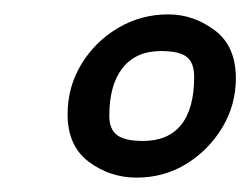

<svg xmlns="http://www.w3.org/2000/svg" viewBox="-20 -599 348 267"><path d="M170 -352Q133 -352 103.5 -374Q74 -396 74 -440Q74 -478 93 -509.5Q112 -541 144 -560Q176 -579 214 -579Q249 -579 278.5 -557Q308 -535 308 -490Q308 -453 289 -421.5Q270 -390 239 -371Q208 -352 170 -352ZM179 -403Q214 -403 232 -425.5Q250 -448 250 -492Q250 -512 239.5 -520Q229 -528 204 -528Q169 -528 150.5 -504.5Q132 -481 132 -438Q132 -419 143 -411Q154 -403 179 -403Z"/></svg>

Font: Texturina 12pt Medium
Style: Italic
Weight: 500
Italic angle: -11°
Designer: Guillermo Torres Carreño
Foundry: Omnibus-Type
Version: Version 1.002